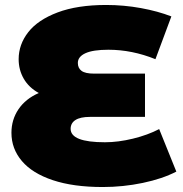

<svg xmlns="http://www.w3.org/2000/svg" viewBox="-20 -736 735 772"><path d="M689 -46Q633 -17 554 -0.5Q475 16 393 16Q275 16 192.5 -11.5Q110 -39 68 -88.5Q26 -138 26 -202Q26 -255 54.5 -297Q83 -339 136 -362Q96 -384 75.5 -419.5Q55 -455 55 -498Q55 -557 93.5 -606.5Q132 -656 211.5 -686Q291 -716 407 -716Q478 -716 546.5 -703.5Q615 -691 669 -670L605 -498Q511 -536 416 -536Q354 -536 323.5 -522Q293 -508 293 -483Q293 -462 308 -451Q323 -440 358 -440H563V-266H342Q303 -266 283.5 -253.5Q264 -241 264 -218Q264 -164 402 -164Q455 -164 514.5 -178.5Q574 -193 620 -217Z"/></svg>

Font: Montserrat Alternates Black
Style: Regular
Weight: 900
Designer: Julieta Ulanovsky
Foundry: Julieta Ulanovsky
Version: Version 7.200